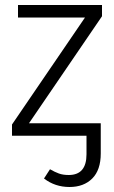

<svg xmlns="http://www.w3.org/2000/svg" viewBox="-20 -543 456 768"><path d="M388 -478 96 -50H383V71Q383 137 349 171Q315 205 258 205Q200 205 156 171L180 134Q199 145 215.5 151Q232 157 255 157Q326 157 326 74V0H28V-45L320 -473H52V-523H388Z"/></svg>

Font: Fira Sans Light
Style: Regular
Weight: 300
Designer: bBox Type GmbH & Carrois Corporate GbR & Edenspiekermann AG
Foundry: bBox Type GmbH & Carrois Corporate GbR & Edenspiekermann AG
Version: Version 4.301